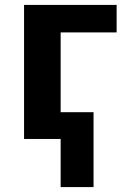

<svg xmlns="http://www.w3.org/2000/svg" viewBox="-20 -566 518 782"><path d="M455 -546V-434H227V-109H361V196H227V0H78V-546Z"/></svg>

Font: Noto IKEA Simplified Chinese
Style: Bold
Weight: 700
Designer: Monotype Design Team
Foundry: Monotype Imaging Inc.
Version: Version 1.100